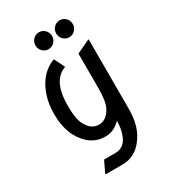

<svg xmlns="http://www.w3.org/2000/svg" viewBox="-228 -856 1038 1175"><g transform="rotate(-30 291.5 -268.5)"><path d="M484.9 -556.6V-68.4Q484.9 31.7 450.2 97.2Q389.6 210 279.3 210H161.6V205.1L198.7 127H279.3Q340.8 127 367.2 62.5Q385.3 18.1 385.3 -39.1Q337.4 9.8 278.8 9.8Q169.4 9.8 108.4 -103Q73.2 -168 73.2 -268.6Q73.2 -360.4 108.4 -434.1Q150.9 -523.4 234.9 -556.6H239.7L276.4 -483.9Q217.3 -462.9 191.4 -399.4Q170.9 -348.6 170.9 -268.6Q170.9 -178.2 191.4 -137.7Q223.6 -73.2 279.3 -73.2Q335 -73.2 367.2 -137.7Q387.2 -178.2 387.2 -268.6V-512.7L480 -556.6ZM347.7 -645Q330.6 -662.6 330.6 -687.3Q330.6 -711.9 347.7 -729.5Q364.7 -747.1 389.2 -747.1Q413.6 -747.1 430.7 -729.5Q447.8 -711.9 447.8 -687.3Q447.8 -662.6 430.7 -645Q413.6 -627.4 389.2 -627.4Q364.7 -627.4 347.7 -645ZM201.2 -645Q184.1 -662.6 184.1 -687.3Q184.1 -711.9 201.2 -729.5Q218.3 -747.1 242.7 -747.1Q267.1 -747.1 284.2 -729.5Q301.3 -711.9 301.3 -687.3Q301.3 -662.6 284.2 -645Q267.1 -627.4 242.7 -627.4Q218.3 -627.4 201.2 -645Z"/></g></svg>

Font: Nova Oval
Style: Book
Weight: 400
Version: Version 2.000